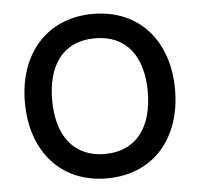

<svg xmlns="http://www.w3.org/2000/svg" viewBox="-45 -602 691 663"><g transform="rotate(-5 300.0 -270.0)"><path d="M300 15C460.5 15 560.5 -101 560.5 -270.5C560.5 -437.5 462 -555 300 -555C141.5 -555 40 -440 40 -270.5C40 -103 138.5 15 300 15ZM300 -69.5C191 -69.5 134.5 -148.5 134.5 -270.5C134.5 -388.5 187 -470.5 300 -470.5C410.5 -470.5 466 -392 466 -270.5C466 -151.5 411.5 -69.5 300 -69.5Z"/></g></svg>

Font: Hauora Medium
Style: Regular
Weight: 500
Designer: Wayne Shih
Foundry: WCYS
Version: Version 1.001;hotconv 1.0.109;makeotfexe 2.5.65596